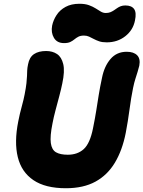

<svg xmlns="http://www.w3.org/2000/svg" viewBox="-20 -987 762 1020"><path d="M330 13Q221 13 157.5 -30Q94 -73 74.5 -152.5Q55 -232 77 -342Q85 -383 95.5 -421Q106 -459 111 -486Q118 -522 120.5 -545Q123 -568 123.5 -583.5Q124 -599 124.5 -612.5Q125 -626 129 -645Q136 -683 160.5 -699.5Q185 -716 225 -716Q259 -716 283 -700Q307 -684 316 -646.5Q325 -609 311 -544Q305 -514 295 -476.5Q285 -439 275 -401.5Q265 -364 259 -332Q245 -263 250 -227Q255 -191 277.5 -178Q300 -165 340 -165Q392 -165 425 -195Q458 -225 474 -305Q485 -359 491.5 -400.5Q498 -442 504.5 -482.5Q511 -523 522 -574Q534 -635 567 -673.5Q600 -712 653 -712Q690 -712 708.5 -693.5Q727 -675 720 -638Q716 -622 711 -605.5Q706 -589 699.5 -569Q693 -549 687 -520Q676 -466 668 -405Q660 -344 648 -281Q630 -189 590.5 -123Q551 -57 487 -22Q423 13 330 13ZM320 -758Q283 -758 266.5 -786Q250 -814 257 -851Q263 -880 280.5 -907Q298 -934 328.5 -950.5Q359 -967 402 -967Q432 -967 452.5 -959.5Q473 -952 488 -942.5Q503 -933 515.5 -925.5Q528 -918 542 -918Q556 -918 566 -922Q576 -926 585 -932Q594 -938 602.5 -944Q611 -950 621.5 -954Q632 -958 646 -958Q679 -958 692.5 -939Q706 -920 697 -878Q687 -827 645.5 -794.5Q604 -762 547 -762Q523 -762 507 -767.5Q491 -773 478 -780Q465 -787 453 -792.5Q441 -798 426 -798Q408 -798 396.5 -792Q385 -786 375.5 -778Q366 -770 353.5 -764Q341 -758 320 -758Z"/></svg>

Font: Shantell Sans ExtraBold
Style: Italic
Weight: 800
Italic angle: -11°
Designer: Stephen Nixon, Anya Danilova, Shantell Martin
Foundry: Arrow Type
Version: Version 1.011;[c5ecc13dd]